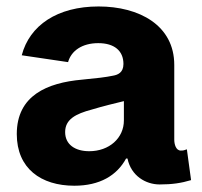

<svg xmlns="http://www.w3.org/2000/svg" viewBox="-20 -573 634 603"><path d="M213.4 10.3C293.5 10.3 347.2 -22 376 -75.2H380.4C391.6 -20.5 438 6.3 481.4 6.3C520.5 6.3 549.3 2 580.1 -7.3L566.9 -104C559.6 -101.1 555.2 -100.1 547.9 -100.1C532.2 -100.1 527.3 -120.6 527.3 -134.3V-369.1C527.3 -493.7 417 -552.7 289.6 -552.7C159.7 -552.7 72.8 -493.2 48.3 -399.4L193.8 -377.9C203.6 -413.1 237.3 -437.5 288.6 -437.5C338.9 -437.5 367.7 -413.6 367.7 -372.1C367.7 -344.7 349.6 -337.9 335.4 -335.4C313 -330.6 282.7 -327.1 237.3 -322.8C128.4 -313 32.7 -273.4 32.7 -151.9C32.7 -43.9 108.9 10.3 213.4 10.3ZM260.3 -98.1C216.3 -98.1 184.6 -118.7 184.6 -158.2C184.6 -197.8 216.8 -215.3 268.6 -229C305.7 -240.2 338.9 -248 369.1 -255.4V-194.8C369.1 -139.2 322.8 -98.1 260.3 -98.1Z"/></svg>

Font: Raveo
Style: Bold
Weight: 700
Designer: Jakub Foglar, Rasmus Andersson (Inter)
Foundry: Jakubfoglar.com
Version: Version 1.100;Glyphs 3.2.3 (3260)